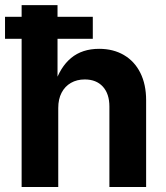

<svg xmlns="http://www.w3.org/2000/svg" viewBox="-24 -748 666 768"><path d="M209 0H62.5V-727.5H206.1V-409.7H194.3Q216.3 -479.5 260.5 -516.1Q304.7 -552.7 372.6 -552.7Q429.2 -552.7 471.7 -527.8Q514.2 -502.9 537.4 -456.5Q560.5 -410.2 560.5 -347.2V0H413.6V-321.8Q413.6 -372.6 387.5 -401.4Q361.3 -430.2 314.9 -430.2Q283.7 -430.2 259.8 -416.5Q235.8 -402.8 222.4 -377.2Q209 -351.6 209 -315.9ZM-3.9 -680.7H347.2V-592.8H-3.9Z"/></svg>

Font: Inter RS Variable
Style: Regular
Weight: 400
Designer: Rasmus Andersson (customised by Maria Ramos and Noel Pretorius)
Foundry: rsms
Version: Version 3.001;Glyphs 3.2.3 (3260)